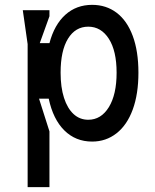

<svg xmlns="http://www.w3.org/2000/svg" viewBox="-20 -572 640 792"><path d="M94 -390 74 -530H184V-505L144 -394H184Q204 -470 249.5 -511Q295 -552 360 -552Q418 -552 461 -519.5Q504 -487 527.5 -424Q551 -361 551 -272Q551 -184 527.5 -120Q504 -56 460.5 -22Q417 12 360 12Q292 12 245.5 -34Q199 -80 181 -165H141L184 -30V200H94ZM230 -272Q230 -212 244 -168.5Q258 -125 283.5 -101.5Q309 -78 344 -78Q397 -78 429 -130Q461 -182 461 -272Q461 -362 429 -412Q397 -462 344 -462Q291 -462 260.5 -412.5Q230 -363 230 -272Z"/></svg>

Font: Fliege Mono Thin
Style: Regular
Weight: 100
Version: Version 0.020;Glyphs 3.3 (3306)